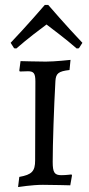

<svg xmlns="http://www.w3.org/2000/svg" viewBox="-20 -747 359 776"><path d="M46 -551C94 -593 140 -627 168 -648C195 -627 243 -592 290 -551L299 -552L313 -574C248 -642 175 -727 175 -727H161C161 -727 88 -642 23 -574L37 -552ZM53 9C53 9 110 0 153 0C191 0 264 2 264 2L271 -38L269 -42C269 -42 247 -39 228 -39C200 -39 193 -50 193 -93C193 -163 198 -313 204 -420C206 -450 216 -459 261 -464L265 -505C265 -505 202 -498 165 -498C130 -498 69 -500 63 -500L58 -462L60 -458C60 -458 81 -459 93 -459C117 -459 123 -450 123 -417L122 -99C122 -55 109 -41 58 -32Z"/></svg>

Font: Alegreya SC
Style: Regular
Weight: 400
Designer: Juan Pablo del Peral
Foundry: Huerta Tipografica
Version: Version 2.007;PS 002.007;hotconv 1.0.88;makeotf.lib2.5.64775